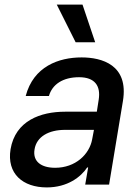

<svg xmlns="http://www.w3.org/2000/svg" viewBox="-20 -802 609 834"><path d="M183.2 12.1C273.4 12.1 331.7 -33.7 358.7 -74.6H362.9L350.1 0H453.8L513.8 -362.2C540.5 -521 421.2 -552.6 334.5 -552.6C235.8 -552.6 125.4 -513.8 91.6 -384.9H192.5C206.7 -435 252.5 -466.6 323.5 -466.6C391.7 -466.6 418.3 -429.3 408.7 -369L400.6 -316.8H262.8C156.2 -316.8 46.9 -277.7 25.9 -154.1C8.5 -47.2 79.5 12.1 183.2 12.1ZM130 -152.7C138.8 -209.5 193.2 -237.9 262.1 -237.9H388.1L380.3 -196.7C368.3 -131.4 307.9 -73.2 219.5 -73.2C159.4 -73.2 121.4 -100.1 130 -152.7ZM226.6 -782 308.6 -618.3H393.5L338.4 -782Z"/></svg>

Font: Magic Ui Pro Medium
Style: Italic
Weight: 500
Italic angle: -9.39999°
Designer: Stefan Endress, Andreas Faust
Version: Version 1.000;FEAKit 1.0